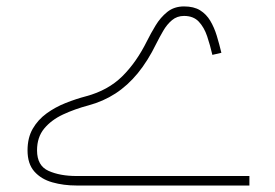

<svg xmlns="http://www.w3.org/2000/svg" viewBox="-20 -572 849 592"><path d="M634.8 -402.8 662.6 -409.2Q656.2 -436 648.4 -461.7Q640.6 -487.3 628.4 -507.8Q616.2 -528.3 596.9 -540.3Q577.6 -552.2 547.4 -552.2Q517.1 -552.2 495.8 -535.2Q474.6 -518.1 459.7 -493.4Q444.8 -468.8 433.1 -445.3Q400.4 -379.4 356.7 -336.4Q313 -293.5 246.1 -275.4Q214.4 -267.1 182.4 -254.4Q150.4 -241.7 123.8 -222.4Q97.2 -203.1 81.1 -175.3Q64.9 -147.5 64.9 -108.4Q64.9 -66.9 85.9 -43.2Q106.9 -19.5 141.4 -9.8Q175.8 0 216.3 0H749V-29.3H216.3Q165 -29.3 129.6 -45.2Q94.2 -61 94.2 -108.4Q94.2 -148.9 116.2 -175.5Q138.2 -202.1 174.3 -219Q210.4 -235.8 252.9 -247.1Q298.3 -259.3 335.9 -283.7Q373.5 -308.1 404.8 -346.2Q436 -384.3 461.9 -437.5Q471.7 -457 483.2 -476.8Q494.6 -496.6 510.3 -509.8Q525.9 -522.9 547.4 -522.9Q576.2 -522.9 592.8 -505.4Q609.4 -487.8 618.7 -460.2Q627.9 -432.6 634.8 -402.8Z"/></svg>

Font: Estedad-FD-VF Thin
Style: Regular
Weight: 100
Designer: Amin Abedi
Version: Version 5.0